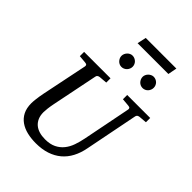

<svg xmlns="http://www.w3.org/2000/svg" viewBox="-293 -1180 1335 1335"><g transform="rotate(45 374.5 -512.5)"><path d="M690.9 -624Q682.1 -623 675.3 -618.4Q668.5 -613.8 667 -604L589.8 -213.9Q579.6 -159.7 557.1 -116.9Q534.7 -74.2 499.8 -44.7Q464.8 -15.1 417.7 0.5Q370.6 16.1 311 16.1Q264.6 16.1 224.9 6.6Q185.1 -2.9 155.3 -23.9Q125.5 -44.9 108.6 -78.1Q91.8 -111.3 91.8 -159.2Q91.8 -174.3 95 -201.7Q98.1 -229 105 -264.2L174.8 -604Q176.3 -612.3 172.4 -617.7Q168.5 -623 154.8 -624L99.1 -628.9V-670.9H358.9V-628.9L299.8 -624Q291 -623 284.2 -618.4Q277.3 -613.8 275.9 -604L207 -264.2Q201.2 -234.9 198.5 -211.7Q195.8 -188.5 195.8 -174.8Q195.8 -143.1 205.8 -119.6Q215.8 -96.2 234.1 -80.3Q252.4 -64.5 278.6 -56.6Q304.7 -48.8 336.9 -48.8Q385.7 -48.8 418.7 -65.2Q451.7 -81.5 473.6 -108.9Q495.6 -136.2 508.3 -172.6Q521 -209 528.8 -249L599.1 -604Q600.6 -612.3 596.7 -617.7Q592.8 -623 579.1 -624L522.9 -628.9V-670.9H749V-628.9ZM411.1 -836.4Q411.1 -825.2 406.7 -814.9Q402.3 -804.7 394.8 -796.9Q387.2 -789.1 377.2 -784.7Q367.2 -780.3 356 -780.3Q345.2 -780.3 335.4 -784.7Q325.7 -789.1 318.4 -796.9Q311 -804.7 306.6 -814.5Q302.2 -824.2 302.2 -835.4Q302.2 -846.2 306.6 -856.2Q311 -866.2 318.4 -874Q325.7 -881.8 335.4 -886.5Q345.2 -891.1 356 -891.1Q367.2 -891.1 377.2 -886.7Q387.2 -882.3 394.8 -875Q402.3 -867.7 406.7 -857.7Q411.1 -847.7 411.1 -836.4ZM618.2 -836.4Q618.2 -825.2 614 -814.9Q609.9 -804.7 602.5 -796.9Q595.2 -789.1 585.2 -784.7Q575.2 -780.3 564 -780.3Q552.7 -780.3 542.7 -784.7Q532.7 -789.1 525.4 -796.9Q518.1 -804.7 513.7 -814.9Q509.3 -825.2 509.3 -836.4Q509.3 -846.7 513.9 -856.7Q518.6 -866.7 526.1 -874.3Q533.7 -881.8 543.7 -886.5Q553.7 -891.1 564 -891.1Q575.2 -891.1 585.2 -886.7Q595.2 -882.3 602.5 -875Q609.9 -867.7 614 -857.7Q618.2 -847.7 618.2 -836.4ZM622.1 -976.6H319.3L333.5 -1042.5H634.8Z"/></g></svg>

Font: Charis SIL Viet
Style: Italic
Weight: 400
Italic angle: -11°
Foundry: SIL International
Version: Version 5.000